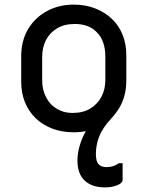

<svg xmlns="http://www.w3.org/2000/svg" viewBox="-20 -563 640 833"><path d="M300 -543Q351 -543 393 -526.5Q435 -510 465.5 -481Q496 -452 512 -412Q528 -372 528 -324V-213Q528 -147 498.5 -96.5Q469 -46 417 -17.5Q365 11 300 11Q249 11 207 -5Q165 -21 134.5 -50.5Q104 -80 88 -120Q72 -160 72 -208V-319Q72 -386 101.5 -436Q131 -486 183 -514.5Q235 -543 300 -543ZM305 -459Q259 -459 227.5 -440Q196 -421 179.5 -389Q163 -357 163 -316V-215Q163 -182 173.5 -155.5Q184 -129 202 -110Q219 -93 242.5 -83Q266 -73 295 -73Q341 -73 372.5 -92.5Q404 -112 420.5 -144Q437 -176 437 -216V-317Q437 -352 427.5 -379Q418 -406 399 -424Q383 -441 359 -450Q335 -459 305 -459ZM316 134Q316 104 325 71.5Q334 39 351 8.5Q368 -22 393 -48Q418 -74 449 -92Q462 -99 475 -102Q488 -105 501 -108Q495 -91 485 -76.5Q475 -62 462 -48Q424 -7 410 30Q396 67 396 105Q396 137 407.5 149.5Q419 162 442 162Q458 162 470.5 158Q483 154 496 145H512Q512 151 512 161Q512 171 512 184.5Q512 198 512 217Q512 231 489 240.5Q466 250 435 250Q379 250 347.5 220.5Q316 191 316 134Z"/></svg>

Font: Recursive
Style: Regular
Weight: 400
Version: Version 1.085